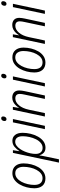

<svg xmlns="http://www.w3.org/2000/svg" viewBox="1077 -1844 1001 3195"><g transform="rotate(-90 1577.5 -246.5)"><path d="M206 9Q127 9 84.5 -40Q42 -89 42 -176Q42 -239 58.5 -303Q75 -367 106.5 -421Q138 -475 185 -508Q232 -541 294 -541Q371 -541 413.5 -491Q456 -441 456 -355Q456 -291 440 -226.5Q424 -162 392.5 -108.5Q361 -55 314 -23Q267 9 206 9ZM210 -39Q254 -39 288.5 -66Q323 -93 348 -139Q373 -185 386 -242Q399 -299 399 -358Q399 -416 373 -454.5Q347 -493 292 -493Q247 -493 211 -464.5Q175 -436 150 -389.5Q125 -343 111.5 -287Q98 -231 98 -175Q98 -110 126.5 -74.5Q155 -39 210 -39Z M469 234 631 -532H676L659 -425H662Q691 -472 733.5 -506.5Q776 -541 833 -541Q893 -541 929 -496.5Q965 -452 965 -369Q965 -306 949 -239Q933 -172 901.5 -115.5Q870 -59 824 -24.5Q778 10 717 10Q663 10 632.5 -20Q602 -50 592 -90H589Q585 -65 580 -35Q575 -5 569 19L524 234ZM714 -38Q760 -38 796.5 -68.5Q833 -99 857.5 -148.5Q882 -198 895 -256Q908 -314 908 -369Q908 -430 884 -462Q860 -494 816 -494Q782 -494 751.5 -472Q721 -450 696 -414Q671 -378 652.5 -333Q634 -288 624 -241.5Q614 -195 614 -154Q614 -99 640.5 -68.5Q667 -38 714 -38Z M1194 -639Q1161 -639 1161 -673Q1161 -692 1172.5 -709.5Q1184 -727 1205 -727Q1237 -727 1237 -694Q1237 -672 1225 -655.5Q1213 -639 1194 -639ZM1026 0 1139 -532H1194L1081 0Z M1236 0 1349 -533H1396L1379 -430H1381Q1397 -457 1421.5 -483Q1446 -509 1478.5 -526Q1511 -543 1551 -543Q1606 -543 1638 -513Q1670 -483 1670 -425Q1670 -405 1666 -380.5Q1662 -356 1658 -335L1586 0H1529L1601 -339Q1606 -361 1609 -381Q1612 -401 1612 -418Q1612 -492 1536 -492Q1476 -492 1424 -432.5Q1372 -373 1349 -265L1293 0Z M1904 -639Q1871 -639 1871 -673Q1871 -692 1882.5 -709.5Q1894 -727 1915 -727Q1947 -727 1947 -694Q1947 -672 1935 -655.5Q1923 -639 1904 -639ZM1736 0 1849 -532H1904L1791 0Z M2133 9Q2054 9 2011.5 -40Q1969 -89 1969 -176Q1969 -239 1985.5 -303Q2002 -367 2033.5 -421Q2065 -475 2112 -508Q2159 -541 2221 -541Q2298 -541 2340.5 -491Q2383 -441 2383 -355Q2383 -291 2367 -226.5Q2351 -162 2319.5 -108.5Q2288 -55 2241 -23Q2194 9 2133 9ZM2137 -39Q2181 -39 2215.5 -66Q2250 -93 2275 -139Q2300 -185 2313 -242Q2326 -299 2326 -358Q2326 -416 2300 -454.5Q2274 -493 2219 -493Q2174 -493 2138 -464.5Q2102 -436 2077 -389.5Q2052 -343 2038.5 -287Q2025 -231 2025 -175Q2025 -110 2053.5 -74.5Q2082 -39 2137 -39Z M2444 0 2557 -533H2604L2587 -430H2589Q2605 -457 2629.5 -483Q2654 -509 2686.5 -526Q2719 -543 2759 -543Q2814 -543 2846 -513Q2878 -483 2878 -425Q2878 -405 2874 -380.5Q2870 -356 2866 -335L2794 0H2737L2809 -339Q2814 -361 2817 -381Q2820 -401 2820 -418Q2820 -492 2744 -492Q2684 -492 2632 -432.5Q2580 -373 2557 -265L2501 0Z M3112 -639Q3079 -639 3079 -673Q3079 -692 3090.5 -709.5Q3102 -727 3123 -727Q3155 -727 3155 -694Q3155 -672 3143 -655.5Q3131 -639 3112 -639ZM2944 0 3057 -532H3112L2999 0Z"/></g></svg>

Font: Noto Sans SemiCondensed Light
Style: Italic
Weight: 300
Width: 4
Italic angle: -12°
Designer: Monotype Design Team
Foundry: Monotype Imaging Inc.
Version: Version 2.013; ttfautohint (v1.8.4.7-5d5b)